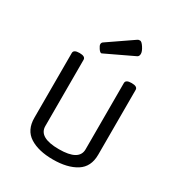

<svg xmlns="http://www.w3.org/2000/svg" viewBox="-199 -979 1051 1127"><g transform="rotate(30 326.5 -415.5)"><path d="M543 -582V-143Q543 -60 483.5 -22.5Q424 15 326 15Q228 15 169 -22.5Q110 -60 110 -143V-582Q110 -605 150 -605Q190 -605 190 -582V-133Q190 -55 326.5 -55Q463 -55 463 -133V-582Q463 -605 503 -605Q543 -605 543 -582ZM268 -670 261 -667Q252 -667 240.5 -684Q229 -701 229 -710.5Q229 -720 236 -726L405 -842Q410 -846 421 -846Q432 -846 448 -821.5Q464 -797 464 -780.5Q464 -764 453 -758Z"/></g></svg>

Font: Offside
Style: Regular
Weight: 400
Designer: Eduardo Rodriguez Tunni
Foundry: Eduardo Rodriguez Tunni
Version: Version 1.001